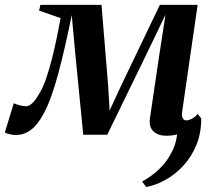

<svg xmlns="http://www.w3.org/2000/svg" viewBox="-50 -532 850 768"><path d="M615.5 11Q582.5 11 563.5 -7Q544.5 -25 550 -60.5L585.5 -301L612 -473.5L536.5 -316.5L379 7H283L251.5 -313L237 -471.5Q223.5 -405.5 210 -346.5Q196.5 -287.5 182.8 -236.5Q169 -185.5 154.2 -144.8Q139.5 -104 123 -74.5Q100 -32 73 -12Q46 8 12.5 8Q4.5 8 -4.8 6.2Q-14 4.5 -21 2.2Q-28 0 -30.5 -2.5L5 -119Q9.5 -117 18 -114Q26.5 -111 36.5 -109Q46.5 -107 54 -107Q60.5 -107 67.2 -110.5Q74 -114 80.8 -120.8Q87.5 -127.5 94.5 -137.5Q101.5 -147.5 108.5 -160Q122 -181.5 134.2 -217.2Q146.5 -253 157.5 -295.8Q168.5 -338.5 177.2 -381.5Q186 -424.5 192.5 -459.5L106.5 -489.5L111.5 -512.5H356L382.5 -190.5L388.5 -90L435 -190.5L589.5 -512.5H740.5L678.5 -84.5Q676.5 -72.5 678.5 -65Q680.5 -57.5 685 -54Q689.5 -50.5 695 -50.5Q705 -50.5 717 -56.8Q729 -63 741 -76L755 -58Q747 -48 733.8 -36Q720.5 -24 703 -13.2Q685.5 -2.5 663.5 4.2Q641.5 11 615.5 11ZM755 -58Q755 0 735.8 47.2Q716.5 94.5 684.2 129.8Q652 165 612.8 187Q573.5 209 534.5 216L518.5 194Q556.5 174 589 142.2Q621.5 110.5 641.2 68Q661 25.5 659.5 -26Z"/></svg>

Font: Merriweather 120pt SemiBold
Style: Italic
Weight: 600
Italic angle: -7.8°
Version: Version 2.101